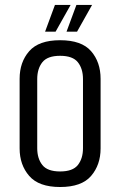

<svg xmlns="http://www.w3.org/2000/svg" viewBox="-20 -740 482 770"><path d="M58.7 -424Q58.7 -490.9 97.2 -534.8Q135.7 -578.7 221.1 -578.7Q307.2 -578.7 345.3 -534.8Q383.4 -490.9 383.4 -424V-144.7Q383.4 -78.8 345.3 -34.4Q307.2 10 221.1 10Q135.7 10 97.2 -34.4Q58.7 -78.8 58.7 -144.7ZM312.8 -422.9Q312.8 -464.4 292.3 -490.3Q271.9 -516.2 221.1 -516.2Q170.2 -516.2 149.8 -490.3Q129.3 -464.4 129.3 -422.9V-145.7Q129.3 -104.2 149.8 -78.3Q170.2 -52.4 221.1 -52.4Q271.9 -52.4 292.3 -78.3Q312.8 -104.2 312.8 -145.7ZM286.4 -720.1H349.2L289 -613H246.8ZM200.3 -720.1H263.2L202.9 -613H160.8Z"/></svg>

Font: Khand Variable Light
Style: Regular
Weight: 300
Designer: Satya Rajpurohit
Foundry: Indian Type Foundry
Version: Version 3.000